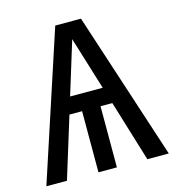

<svg xmlns="http://www.w3.org/2000/svg" viewBox="-104 -777 790 865"><g transform="rotate(-15 291.5 -344.5)"><path d="M390 -285H335V0H249V-285H190L102 0H6L232 -689H352L577 0H477ZM366 -363 290 -610 214 -363Z"/></g></svg>

Font: Fira Sans
Style: Regular
Weight: 400
Designer: bBox Type GmbH & Carrois Corporate GbR & Edenspiekermann AG
Foundry: bBox Type GmbH & Carrois Corporate GbR & Edenspiekermann AG
Version: Version 4.301